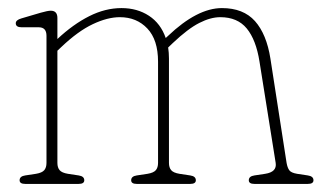

<svg xmlns="http://www.w3.org/2000/svg" viewBox="-20 -455 796 475"><path d="M122 -410.5V-358.5Q161 -395 200.8 -415Q240.5 -435 280.5 -435Q319.5 -435 348.5 -416Q377.5 -397 390 -361L395.5 -366Q468 -435 529 -435Q582 -435 610.8 -402.8Q639.5 -370.5 649 -310L689 -52Q691 -40.5 695.5 -34Q700 -27.5 715 -25L741.5 -21Q755.5 -19 755.5 -9Q755.5 0 741.5 0H609.5Q595.5 0 595.5 -9Q595.5 -19 609.5 -21L636 -25Q665.5 -29.5 662 -52L622 -302.5Q613.5 -356.5 590.5 -384.5Q567.5 -412.5 525 -412.5Q501 -412.5 473 -398.2Q445 -384 407.5 -348.5L396 -337.5Q398 -324.5 398 -310V-52Q398 -40.5 403.5 -34Q409 -27.5 424 -25L450.5 -21Q464.5 -19 464.5 -9Q464.5 0 450.5 0H318.5Q304.5 0 304.5 -9Q304.5 -19 318.5 -21L345 -25Q360 -27.5 365.5 -34Q371 -40.5 371 -52V-302.5Q371 -356.5 344.5 -384.5Q318 -412.5 276.5 -412.5Q246 -412.5 209.5 -395.2Q173 -378 131.5 -338.5L122 -329.5V-52Q122 -40.5 127.5 -34Q133 -27.5 148 -25L174.5 -21Q188.5 -19 188.5 -9Q188.5 0 174.5 0H42.5Q28.5 0 28.5 -9Q28.5 -19 42.5 -21L69 -25Q84 -27.5 89.5 -34Q95 -40.5 95 -52V-366.5Q95 -387.5 76 -387.5H33.5Q19 -387.5 19 -397.5Q19 -405.5 33 -409.5L80.5 -423.5Q98 -428.5 105.5 -428.5Q122 -428.5 122 -410.5Z"/></svg>

Font: Fraunces 144pt SuperSoft Thin
Style: Regular
Weight: 100
Version: Version 1.000;[0bf87f6ff]